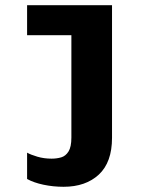

<svg xmlns="http://www.w3.org/2000/svg" viewBox="-20 -531 640 737"><path d="M224 186Q184 186 146.5 178Q109 170 84 156V55Q98 63 123.5 70.5Q149 78 178 78Q198 78 215 73Q232 68 243 50.5Q254 33 254 -3V-396H84V-511H410V-2Q410 92 359.5 139Q309 186 224 186Z"/></svg>

Font: Chivo Mono
Style: Bold
Weight: 700
Monospace: yes
Designer: Hector Gatti
Foundry: Omnibus-Type
Version: Version 1.008; ttfautohint (v1.8.4.7-5d5b)